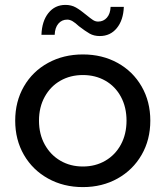

<svg xmlns="http://www.w3.org/2000/svg" viewBox="-20 -757 675 783"><path d="M42 -265Q42 -343 77.5 -404.5Q113 -466 176 -500.5Q239 -535 318 -535Q397 -535 459.5 -500.5Q522 -466 557.5 -404.5Q593 -343 593 -265Q593 -187 557.5 -125.5Q522 -64 459.5 -29Q397 6 318 6Q239 6 176 -29Q113 -64 77.5 -125.5Q42 -187 42 -265ZM496 -265Q496 -320 473 -362.5Q450 -405 409.5 -428Q369 -451 318 -451Q267 -451 226.5 -428Q186 -405 162.5 -362.5Q139 -320 139 -265Q139 -210 162.5 -167.5Q186 -125 226.5 -101.5Q267 -78 318 -78Q369 -78 409.5 -101.5Q450 -125 473 -167.5Q496 -210 496 -265ZM302 -650Q287 -664 276 -670.5Q265 -677 254 -677Q232 -677 218 -660.5Q204 -644 203 -615H149Q151 -671 177.5 -704Q204 -737 247 -737Q271 -737 289.5 -726.5Q308 -716 332 -696Q349 -682 359 -675.5Q369 -669 380 -669Q402 -669 416 -685Q430 -701 431 -729H485Q483 -675 456.5 -642.5Q430 -610 387 -610Q363 -610 345.5 -620Q328 -630 302 -650Z"/></svg>

Font: Montserrat Alternates Medium
Style: Regular
Weight: 500
Designer: Julieta Ulanovsky
Foundry: Julieta Ulanovsky
Version: Version 7.200